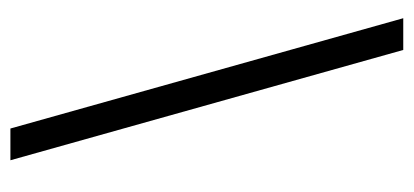

<svg xmlns="http://www.w3.org/2000/svg" viewBox="-233 -477 795 369"><g transform="rotate(90 164.5 -292.5)"><path d="M288 85H227L15 -670H76Z"/></g></svg>

Font: Gilda Display
Style: Regular
Weight: 400
Designer: Eduardo Rodriguez Tunni
Foundry: Eduardo Rodriguez Tunni
Version: Version 1.002; ttfautohint (v1.8.4.7-5d5b);gftools[0.9.22]